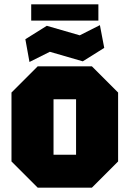

<svg xmlns="http://www.w3.org/2000/svg" viewBox="-20 -866 598 886"><path d="M33 -121V-439L154 -560H404L525 -439V-121L404 0H154ZM227 -152H331V-408H227ZM116 -580 97 -685 196 -747 348 -703 441 -750 461 -645 362 -583 210 -627ZM124 -771V-846H434V-771Z"/></svg>

Font: Tektur SemiCondensed ExtraBold
Style: Regular
Weight: 800
Width: 4
Designer: Adam Jagosz
Foundry: Adam Jagosz
Version: Version 1.005;gftools[0.9.30]